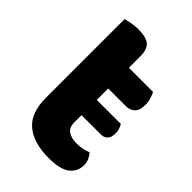

<svg xmlns="http://www.w3.org/2000/svg" viewBox="-191 -684 774 774"><g transform="rotate(45 196.0 -296.5)"><path d="M209 -159Q209 -131 227 -118.5Q245 -106 277 -106Q292 -106 309 -109.5Q326 -113 338 -118Q347 -108 353 -95Q359 -82 359 -65Q359 -30 331.5 -7.5Q304 15 236 15Q152 15 105 -23.5Q58 -62 58 -149V-598Q69 -601 87 -604.5Q105 -608 126 -608Q170 -608 189.5 -592.5Q209 -577 209 -536V-471H347Q352 -461 357 -445.5Q362 -430 362 -413Q362 -381 347.5 -367Q333 -353 310 -353H209V-288H346Q350 -282 354 -271Q358 -260 358 -246Q358 -223 347.5 -212Q337 -201 319 -201H209V-159Z"/></g></svg>

Font: Baloo Thambi 2
Style: Bold
Weight: 700
Designer: Aadarsh Rajan and Ek Type
Foundry: Ek Type
Version: Version 1.640;hotconv 1.0.111;makeotfexe 2.5.65597; ttfautoh